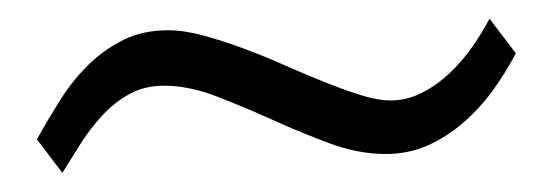

<svg xmlns="http://www.w3.org/2000/svg" viewBox="-20 -364 584 203"><path d="M525.4 -307.6Q515.1 -288.1 501.5 -269Q487.8 -250 470.5 -234.9Q453.1 -219.7 432.6 -210.4Q412.1 -201.2 387.7 -201.2Q358.9 -201.2 328.6 -212.4Q298.3 -223.6 268.1 -237.3Q237.8 -251 208.7 -262.2Q179.7 -273.4 153.3 -273.4Q132.8 -273.4 116.9 -264.6Q101.1 -255.9 88.4 -242.2Q75.7 -228.5 65.4 -212.4Q55.2 -196.3 45.9 -181.2L19 -216.8Q30.8 -237.8 43.7 -258.3Q56.6 -278.8 73.2 -295.2Q89.8 -311.5 110.4 -321.8Q130.9 -332 157.7 -332Q174.8 -332 195.3 -326.4Q215.8 -320.8 237.5 -312.7Q259.3 -304.7 281.2 -294.9Q303.2 -285.2 323.5 -277.1Q343.8 -269 361.6 -263.4Q379.4 -257.8 393.1 -257.8Q410.2 -257.8 426 -265.9Q441.9 -273.9 455.3 -286.6Q468.8 -299.3 479.5 -314.7Q490.2 -330.1 497.6 -344.2Z"/></svg>

Font: Doulos SIL Afr
Style: Regular
Weight: 400
Designer: Walt Agee, Victor Gaultney, Peter Martin, Debbi Hosken, Becca Hirsbrunner
Foundry: SIL International
Version: Version 5.000